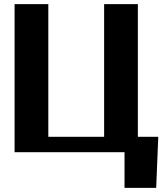

<svg xmlns="http://www.w3.org/2000/svg" viewBox="-20 -731 798 922"><path d="M50 0H578V171H730L740 -74H642V-711H480V-74H212V-711H50Z"/></svg>

Font: Aerodynamic
Style: Bd
Weight: 500
Designer: Google
Version: Version 2.000980; 2014